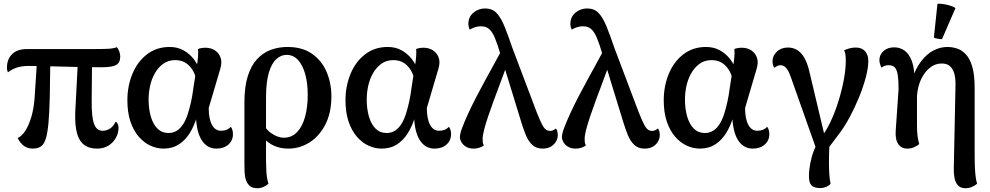

<svg xmlns="http://www.w3.org/2000/svg" viewBox="-20 -777 5268 1022"><path d="M497 14Q428 14 401 -38.5Q374 -91 382 -208L395 -459H470L468 -242Q467 -155 480.5 -118Q494 -81 526 -81Q548 -81 566 -93Q584 -105 596 -130Q603 -126 607 -116.5Q611 -107 611 -97Q611 -69 597 -43.5Q583 -18 557.5 -2Q532 14 497 14ZM154 14Q102 14 74 -42Q97 -53 115.5 -82Q134 -111 147 -155.5Q160 -200 164 -254L178 -467H248L245 -263Q243 -177 238 -122.5Q233 -68 223.5 -38Q214 -8 197 3Q180 14 154 14ZM22 -392Q17 -403 17 -416Q17 -462 44.5 -489Q72 -516 125 -516H491Q544 -516 566.5 -518Q589 -520 601 -526Q609 -519 614.5 -504.5Q620 -490 620 -476Q620 -444 599 -431.5Q578 -419 522 -419Q471 -419 416.5 -420Q362 -421 309.5 -422.5Q257 -424 211.5 -425Q166 -426 133 -426Q98 -426 72 -418Q46 -410 22 -392Z M850 14Q815 14 781 -1.5Q747 -17 719 -49Q691 -81 674.5 -129.5Q658 -178 658 -244Q658 -318 684.5 -383Q711 -448 762 -487.5Q813 -527 883 -527Q925 -527 957 -509Q989 -491 1010.5 -463.5Q1032 -436 1041 -404L1025 -345Q1020 -391 990 -424Q960 -457 913 -457Q875 -457 848 -437Q821 -417 803.5 -385.5Q786 -354 778.5 -318Q771 -282 771 -248Q771 -197 783 -156Q795 -115 818.5 -92Q842 -69 877 -69Q902 -69 921.5 -81.5Q941 -94 955 -116Q969 -138 979 -168.5Q989 -199 997 -235.5Q1005 -272 1010 -313L1027 -421Q1032 -450 1034 -475Q1036 -500 1034 -516Q1040 -519 1051.5 -521Q1063 -523 1073 -523Q1103 -523 1124.5 -508.5Q1146 -494 1154.5 -469Q1163 -444 1152 -409L1091 -202Q1091 -145 1108 -113Q1125 -81 1156 -81Q1173 -81 1185.5 -86Q1198 -91 1209 -102Q1220 -86 1220 -63Q1220 -29 1195.5 -7.5Q1171 14 1132 14Q1083 14 1054.5 -29.5Q1026 -73 1023 -157L1028 -155Q1014 -107 990 -68.5Q966 -30 931.5 -8Q897 14 850 14Z M1350 225Q1324 225 1310 213Q1296 201 1289.5 182Q1283 163 1282 140Q1281 117 1281 95V-231Q1281 -315 1299 -372Q1317 -429 1349 -463Q1381 -497 1422.5 -512Q1464 -527 1510 -527Q1590 -527 1642 -490Q1694 -453 1719 -393Q1744 -333 1744 -265Q1744 -176 1711.5 -113.5Q1679 -51 1627 -18.5Q1575 14 1515 14Q1452 14 1407 -20Q1362 -54 1328 -110L1362 -159Q1385 -96 1421 -70Q1457 -44 1491 -44Q1533 -44 1561.5 -74Q1590 -104 1604 -156Q1618 -208 1618 -271Q1618 -335 1604.5 -383Q1591 -431 1566 -458Q1541 -485 1505 -485Q1476 -485 1451 -462.5Q1426 -440 1411 -390Q1396 -340 1396 -257V80Q1396 103 1398 138Q1400 173 1409 201Q1402 208 1385.5 216.5Q1369 225 1350 225Z M2011 14Q1976 14 1942 -1.5Q1908 -17 1880 -49Q1852 -81 1835.5 -129.5Q1819 -178 1819 -244Q1819 -318 1845.5 -383Q1872 -448 1923 -487.5Q1974 -527 2044 -527Q2086 -527 2118 -509Q2150 -491 2171.5 -463.5Q2193 -436 2202 -404L2186 -345Q2181 -391 2151 -424Q2121 -457 2074 -457Q2036 -457 2009 -437Q1982 -417 1964.5 -385.5Q1947 -354 1939.5 -318Q1932 -282 1932 -248Q1932 -197 1944 -156Q1956 -115 1979.5 -92Q2003 -69 2038 -69Q2063 -69 2082.5 -81.5Q2102 -94 2116 -116Q2130 -138 2140 -168.5Q2150 -199 2158 -235.5Q2166 -272 2171 -313L2188 -421Q2193 -450 2195 -475Q2197 -500 2195 -516Q2201 -519 2212.5 -521Q2224 -523 2234 -523Q2264 -523 2285.5 -508.5Q2307 -494 2315.5 -469Q2324 -444 2313 -409L2252 -202Q2252 -145 2269 -113Q2286 -81 2317 -81Q2334 -81 2346.5 -86Q2359 -91 2370 -102Q2381 -86 2381 -63Q2381 -29 2356.5 -7.5Q2332 14 2293 14Q2244 14 2215.5 -29.5Q2187 -73 2184 -157L2189 -155Q2175 -107 2151 -68.5Q2127 -30 2092.5 -8Q2058 14 2011 14Z M2868 14Q2834 14 2813 -6Q2792 -26 2779 -58Q2766 -90 2755 -126L2646 -481Q2629 -540 2614.5 -574.5Q2600 -609 2583 -623Q2566 -637 2542 -637Q2521 -637 2504 -630.5Q2487 -624 2480 -619Q2478 -623 2475.5 -632.5Q2473 -642 2473 -649Q2473 -687 2500 -709.5Q2527 -732 2562 -732Q2600 -732 2623 -708Q2646 -684 2665 -637.5Q2684 -591 2707 -523L2837 -179Q2858 -126 2872 -103Q2886 -80 2908 -80Q2918 -80 2926 -84.5Q2934 -89 2939 -93Q2942 -90 2945.5 -81Q2949 -72 2949 -57Q2949 -42 2940.5 -25.5Q2932 -9 2914 2.5Q2896 14 2868 14ZM2501 14Q2477 14 2460.5 4Q2444 -6 2436 -20.5Q2428 -35 2428 -47Q2428 -65 2440.5 -98Q2453 -131 2473 -174.5Q2493 -218 2517.5 -265Q2542 -312 2567 -357.5Q2592 -403 2613 -441.5Q2634 -480 2647 -504L2692 -475Q2684 -447 2670.5 -409.5Q2657 -372 2640.5 -328.5Q2624 -285 2608 -241.5Q2592 -198 2578.5 -158Q2565 -118 2557 -87Q2549 -56 2549 -37Q2549 -27 2550 -18.5Q2551 -10 2556 -3Q2547 4 2532.5 9Q2518 14 2501 14Z M3411 14Q3377 14 3356 -6Q3335 -26 3322 -58Q3309 -90 3298 -126L3189 -481Q3172 -540 3157.5 -574.5Q3143 -609 3126 -623Q3109 -637 3085 -637Q3064 -637 3047 -630.5Q3030 -624 3023 -619Q3021 -623 3018.5 -632.5Q3016 -642 3016 -649Q3016 -687 3043 -709.5Q3070 -732 3105 -732Q3143 -732 3166 -708Q3189 -684 3208 -637.5Q3227 -591 3250 -523L3380 -179Q3401 -126 3415 -103Q3429 -80 3451 -80Q3461 -80 3469 -84.5Q3477 -89 3482 -93Q3485 -90 3488.5 -81Q3492 -72 3492 -57Q3492 -42 3483.5 -25.5Q3475 -9 3457 2.5Q3439 14 3411 14ZM3044 14Q3020 14 3003.5 4Q2987 -6 2979 -20.5Q2971 -35 2971 -47Q2971 -65 2983.5 -98Q2996 -131 3016 -174.5Q3036 -218 3060.5 -265Q3085 -312 3110 -357.5Q3135 -403 3156 -441.5Q3177 -480 3190 -504L3235 -475Q3227 -447 3213.5 -409.5Q3200 -372 3183.5 -328.5Q3167 -285 3151 -241.5Q3135 -198 3121.5 -158Q3108 -118 3100 -87Q3092 -56 3092 -37Q3092 -27 3093 -18.5Q3094 -10 3099 -3Q3090 4 3075.5 9Q3061 14 3044 14Z M3705 14Q3670 14 3636 -1.5Q3602 -17 3574 -49Q3546 -81 3529.5 -129.5Q3513 -178 3513 -244Q3513 -318 3539.5 -383Q3566 -448 3617 -487.5Q3668 -527 3738 -527Q3780 -527 3812 -509Q3844 -491 3865.5 -463.5Q3887 -436 3896 -404L3880 -345Q3875 -391 3845 -424Q3815 -457 3768 -457Q3730 -457 3703 -437Q3676 -417 3658.5 -385.5Q3641 -354 3633.5 -318Q3626 -282 3626 -248Q3626 -197 3638 -156Q3650 -115 3673.5 -92Q3697 -69 3732 -69Q3757 -69 3776.5 -81.5Q3796 -94 3810 -116Q3824 -138 3834 -168.5Q3844 -199 3852 -235.5Q3860 -272 3865 -313L3882 -421Q3887 -450 3889 -475Q3891 -500 3889 -516Q3895 -519 3906.5 -521Q3918 -523 3928 -523Q3958 -523 3979.5 -508.5Q4001 -494 4009.5 -469Q4018 -444 4007 -409L3946 -202Q3946 -145 3963 -113Q3980 -81 4011 -81Q4028 -81 4040.5 -86Q4053 -91 4064 -102Q4075 -86 4075 -63Q4075 -29 4050.5 -7.5Q4026 14 3987 14Q3938 14 3909.5 -29.5Q3881 -73 3878 -157L3883 -155Q3869 -107 3845 -68.5Q3821 -30 3786.5 -8Q3752 14 3705 14Z M4378 26 4327 22 4189 -368Q4177 -402 4164 -416Q4151 -430 4134 -430Q4126 -430 4117.5 -426Q4109 -422 4102 -416Q4097 -423 4094.5 -431.5Q4092 -440 4092 -452Q4092 -480 4115 -502Q4138 -524 4174 -524Q4219 -524 4248 -489Q4277 -454 4293 -376L4373 -39L4348 -43Q4375 -75 4399 -125Q4423 -175 4441.5 -233.5Q4460 -292 4471 -349.5Q4482 -407 4482 -453Q4482 -475 4480 -488Q4478 -501 4473 -509Q4485 -515 4501.5 -519.5Q4518 -524 4535 -524Q4567 -524 4584.5 -504.5Q4602 -485 4602 -453Q4602 -416 4588.5 -365Q4575 -314 4552.5 -259Q4530 -204 4502 -152Q4474 -100 4443 -60ZM4347 224Q4313 224 4299.5 210Q4286 196 4286 161Q4286 129 4293 92.5Q4300 56 4312.5 23.5Q4325 -9 4340 -32L4396 -22Q4393 24 4392.5 66.5Q4392 109 4394 144Q4396 179 4401 201Q4394 211 4378 217.5Q4362 224 4347 224Z M5119 225Q5093 225 5079 209.5Q5065 194 5060.5 169Q5056 144 5057 115L5066 -321Q5067 -363 5058.5 -389Q5050 -415 5034 -427Q5018 -439 4993 -439Q4961 -439 4936.5 -421.5Q4912 -404 4895 -377Q4878 -350 4869.5 -317.5Q4861 -285 4861 -256V-113Q4861 -77 4864 -53.5Q4867 -30 4873 -10Q4862 -1 4846 6.5Q4830 14 4809 14Q4777 14 4760.5 -11.5Q4744 -37 4748 -85L4763 -302Q4763 -347 4759 -375.5Q4755 -404 4744 -417Q4733 -430 4710 -430Q4698 -430 4689 -426.5Q4680 -423 4672 -417Q4668 -424 4664.5 -435.5Q4661 -447 4661 -457Q4661 -486 4683 -505.5Q4705 -525 4740 -525Q4770 -525 4794.5 -508Q4819 -491 4834 -451Q4849 -411 4848 -340L4831 -345Q4852 -410 4882.5 -450Q4913 -490 4949 -508.5Q4985 -527 5023 -527Q5048 -527 5073.5 -519Q5099 -511 5120.5 -488.5Q5142 -466 5155 -423Q5168 -380 5168 -310V26Q5168 55 5168.5 88.5Q5169 122 5172 152.5Q5175 183 5181 201Q5174 208 5156.5 216.5Q5139 225 5119 225ZM4994 -568Q4984 -569 4971 -571Q4958 -573 4951 -577L4970 -757Q4994 -758 5023 -751Q5052 -744 5066 -734Z"/></svg>

Font: Arima SemiBold
Style: Regular
Weight: 600
Designer: Joana Correia and Natanael Gama
Foundry: NDISCOVER
Version: Version 1.101;gftools[0.9.23]